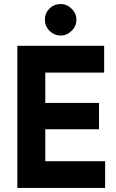

<svg xmlns="http://www.w3.org/2000/svg" viewBox="-20 -926 570 946"><path d="M279.3 -751Q247.1 -751 223.6 -774.4Q201.2 -796.9 201.2 -829.1Q201.2 -861.3 223.6 -883.8Q247.1 -906.2 279.3 -906.2Q309.6 -906.2 333 -882.8Q356.4 -860.4 356.4 -829.1Q356.4 -796.9 333 -774.4Q309.6 -751 279.3 -751ZM203.1 -131.8Q276.4 -131.8 498 -131.8Q498 -98.6 498 0Q389.6 0 65.4 0Q65.4 -174.8 65.4 -700.2Q171.9 -700.2 493.2 -700.2Q493.2 -667 493.2 -568.4Q420.9 -568.4 203.1 -568.4Q203.1 -530.3 203.1 -418.9Q269.5 -418.9 467.8 -418.9Q467.8 -386.7 467.8 -289.1Q401.4 -289.1 203.1 -289.1Q203.1 -250 203.1 -131.8Z"/></svg>

Font: LeFont
Style: Regular
Weight: 700
Designer: Leryon MEDIA
Version: Version 1.0